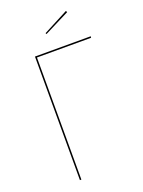

<svg xmlns="http://www.w3.org/2000/svg" viewBox="-158 -920 740 993"><g transform="rotate(-20 212.5 -423.5)"><path d="M410 -672H112V0H104V-680H411ZM339 -839 200 -769 197 -775 335 -847Z"/></g></svg>

Font: Fira Sans Compressed Eight
Style: Regular
Weight: 100
Width: 1
Designer: bBox Type GmbH & Carrois Corporate GbR & Edenspiekermann AG
Foundry: bBox Type GmbH & Carrois Corporate GbR & Edenspiekermann AG
Version: Version 4.301